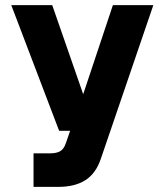

<svg xmlns="http://www.w3.org/2000/svg" viewBox="-20 -730 640 750"><path d="M111 0V-131H175Q200 -131 214.5 -139Q229 -147 237 -170L254 -219H211L24 -710H184L305 -362L421 -710H579L374 -110Q355 -53 314 -26.5Q273 0 208 0Z"/></svg>

Font: Geist Mono Black
Style: Regular
Weight: 900
Monospace: yes
Designer: Basement.studio, Andrés Briganti, Mateo Zaragoza
Foundry: Basement.studio, Vercel, Andrés Briganti, Guido Ferreyra, Mateo Zaragoza
Version: Version 1.500; ttfautohint (v1.8.4.7-5d5b)